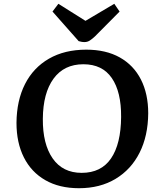

<svg xmlns="http://www.w3.org/2000/svg" viewBox="-20 -978 849 1013"><path d="M67 -330Q68 -448 112 -534.5Q156 -621 238.5 -668.5Q321 -716 435 -716Q539 -716 612 -675Q685 -634 723.5 -558.5Q762 -483 762 -380Q761 -261 716.5 -172.5Q672 -84 590 -34.5Q508 15 397 15Q293 15 219 -27.5Q145 -70 106 -147.5Q67 -225 67 -330ZM206 -351Q205 -218 258 -142Q311 -66 411 -66Q514 -66 566 -142.5Q618 -219 619 -361Q620 -493 570 -566Q520 -639 420 -639Q318 -639 262.5 -563Q207 -487 206 -351ZM257 -917 288 -958 431 -868 583 -958 611 -917 481 -786Q466 -772 453.5 -764Q441 -756 426 -756Q417 -756 409.5 -757.5Q402 -759 395 -761Z"/></svg>

Font: Literata 7pt SemiBold
Style: Italic
Weight: 600
Italic angle: -2°
Designer: Latin by Veronika Burian and Jose Scaglione. Greek by Irene Vlachou. Cyrillic by Vera Evstafieva
Foundry: TypeTogether
Version: Version 3.002